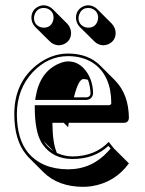

<svg xmlns="http://www.w3.org/2000/svg" viewBox="-20 -642 549 728"><path d="M99.1 -574.2Q99.1 -604.5 126.5 -617.7Q136.2 -622.1 146 -622.1Q165 -621.1 178.7 -608.4L235.4 -551.8Q249 -536.6 249.5 -517.6Q249.5 -486.8 221.2 -474.1Q211.9 -470.7 202.6 -470.2Q183.1 -471.2 169.4 -484.4L112.8 -540.5Q99.6 -555.2 99.1 -574.2ZM268.1 -574.2Q268.1 -604.5 295.4 -617.7Q305.2 -622.1 314.9 -622.1Q334 -621.1 347.7 -608.4L404.3 -551.8Q418 -536.6 418.5 -517.6Q418.5 -486.8 390.1 -474.1Q380.9 -470.7 371.6 -470.2Q352.1 -471.2 338.4 -484.4L281.7 -540.5Q268.6 -555.2 268.1 -574.2ZM392.1 -104 412.1 -79.1 468.8 -22.5Q416 49.8 327.6 64Q310.5 66.4 294.4 66.4Q200.7 65.9 145 11.2L88.4 -45.4Q83 -51.3 79.1 -56.2Q34.2 -110.8 34.2 -209Q34.2 -328.1 119.1 -395.5Q174.8 -439 238.8 -439Q314.5 -438.5 359.4 -394L416 -337.4Q468.3 -284.2 468.8 -193.4Q466.8 -177.2 450.7 -176.3H240.7Q238.8 -165 238.3 -159.7L221.7 -176.3H178.7Q179.2 -99.6 195.8 -62Q224.1 -49.3 254.9 -48.8Q341.3 -49.8 392.1 -104ZM313.5 -339.4Q303.7 -342.3 295.4 -342.3Q276.9 -340.3 260.3 -272.9H309.1Q322.3 -274.9 323.2 -287.1Q322.3 -315.9 313.5 -339.4ZM183.1 -68.8 146 -106Q153.8 -94.2 162.6 -85.4Q172.4 -75.7 183.1 -68.8ZM391.1 -88.9Q337.4 -39.1 254.9 -39.1Q181.6 -39.1 142.1 -93.8Q139.2 -97.7 137.7 -100.6Q112.3 -142.6 111.8 -232.9V-243.2H394Q401.4 -245.1 401.9 -250Q401.9 -352.1 338.4 -399.4Q297.9 -428.7 238.8 -429.2Q161.6 -429.2 104 -368.2Q44.4 -304.2 43.9 -209Q44.4 -113.8 86.9 -62.5Q139.6 -0.5 237.8 0Q328.6 0 390.6 -68.8Q395.5 -74.2 399.4 -78.6ZM113.3 -263.2 115.2 -274.4Q130.9 -369.6 203.6 -400.9Q223.1 -409.2 238.8 -409.2Q282.2 -409.2 311 -365.7Q332.5 -332 333 -287.1Q329.6 -265.6 309.1 -263.2ZM277.8 -574.2Q277.8 -548.3 302.2 -539.1Q309.1 -537.1 314.9 -537.1Q340.8 -537.1 349.6 -561.5Q351.6 -568.4 352.1 -574.2Q352.1 -599.6 328.6 -609.4Q321.3 -611.8 314.9 -611.8Q290 -611.8 280.8 -587.9Q277.8 -581.1 277.8 -574.2ZM108.9 -574.2Q108.9 -548.3 133.3 -539.1Q140.1 -537.1 146 -537.1Q171.9 -537.1 180.7 -561.5Q182.6 -568.4 183.1 -574.2Q183.1 -599.6 159.7 -609.4Q152.3 -611.8 146 -611.8Q121.1 -611.8 111.8 -587.9Q108.9 -581.1 108.9 -574.2Z"/></svg>

Font: Linux Biolinum Shadow O
Style: Regular
Weight: 400
Designer: Philipp H. Poll
Foundry: Philipp H. Poll
Version: Version 1.0.4